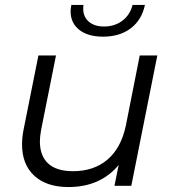

<svg xmlns="http://www.w3.org/2000/svg" viewBox="-20 -750 704 775"><path d="M615 -526 510 0H442L459 -84Q385 5 256 5Q168 5 118.5 -40.5Q69 -86 69 -167Q69 -195 75 -226L135 -526H206L146 -226Q141 -198 141 -179Q141 -121 174.5 -90Q208 -59 275 -59Q359 -59 414 -106Q469 -153 488 -243L544 -526ZM265 -704Q265 -717 268 -730H317Q316 -724 316 -714Q316 -682 338.5 -662.5Q361 -643 400 -643Q443 -643 474 -666.5Q505 -690 515 -730H565Q552 -669 507.5 -635.5Q463 -602 396 -602Q335 -602 300 -629.5Q265 -657 265 -704Z"/></svg>

Font: Montserrat Alternates
Style: Italic
Weight: 400
Italic angle: -11.3°
Designer: Julieta Ulanovsky
Foundry: Julieta Ulanovsky
Version: Version 7.200